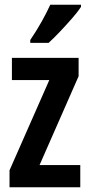

<svg xmlns="http://www.w3.org/2000/svg" viewBox="-20 -786 376 806"><path d="M317 0H20V-71L187 -450H30V-543H310V-466L146 -93H317ZM320 -757Q307 -737 283 -709.5Q259 -682 232.5 -654Q206 -626 184 -606H107V-618Q134 -658 155 -695.5Q176 -733 191 -766H320Z"/></svg>

Font: Noto Sans Malayalam ExtraCondensed SemiBold
Style: Regular
Weight: 600
Width: 2
Designer: Jelle Bosma - Monotype Design Team
Foundry: Monotype Imaging Inc.
Version: Version 2.104; ttfautohint (v1.8.4.7-5d5b)